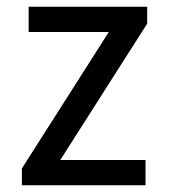

<svg xmlns="http://www.w3.org/2000/svg" viewBox="-20 -550 502 570"><path d="M45 0V-50L303 -455H65V-530H417V-480L159 -75H412V0Z"/></svg>

Font: Orienta
Style: Regular
Weight: 400
Designer: Eduardo Rodriguez Tunni
Foundry: Eduardo Rodriguez Tunni
Version: Version 1.002; ttfautohint (v1.8.4.7-5d5b);gftools[0.9.23]